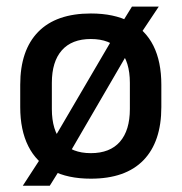

<svg xmlns="http://www.w3.org/2000/svg" viewBox="-20 -544 566 598"><path d="M263 12.5Q191 12.5 142 -13.2Q93 -39 68 -89Q43 -139 43 -210.5V-280Q43 -387.5 99 -444.8Q155 -502 263 -502Q335 -502 384 -476.5Q433 -451 457.8 -401.5Q482.5 -352 482.5 -280V-210.5Q482.5 -102.5 426.8 -45Q371 12.5 263 12.5ZM51 34.5 116 -65.5 137.5 -94 342.5 -444 355.5 -466 391 -523.5H474.5L413.5 -432L391.5 -402L189 -54L175 -29.5L135 34.5ZM263 -67Q322.5 -67 353.5 -102.5Q384.5 -138 384.5 -204.5V-286Q384.5 -352 353.5 -387.2Q322.5 -422.5 263 -422.5Q203.5 -422.5 172.5 -387.2Q141.5 -352 141.5 -286V-204.5Q141.5 -138 172.5 -102.5Q203.5 -67 263 -67Z"/></svg>

Font: Anek Telugu Medium Medium
Style: Regular
Weight: 500
Version: Version 1.003